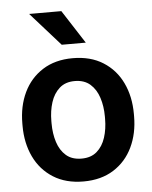

<svg xmlns="http://www.w3.org/2000/svg" viewBox="-54 -795 673 850"><g transform="rotate(-5 283.0 -370.0)"><path d="M35.2 -258.8V-269Q35.2 -346.2 64.2 -407Q93.3 -467.8 148.7 -502.9Q204.1 -538.1 282.2 -538.1Q361.3 -538.1 417 -502.9Q472.7 -467.8 501.7 -407Q530.8 -346.2 530.8 -269V-258.8Q530.8 -182.1 501.7 -121.3Q472.7 -60.5 417.2 -25.4Q361.8 9.8 283.2 9.8Q204.6 9.8 148.9 -25.4Q93.3 -60.5 64.2 -121.3Q35.2 -182.1 35.2 -258.8ZM164.1 -269V-258.8Q164.1 -212.9 176.3 -175Q188.5 -137.2 214.6 -114.5Q240.7 -91.8 283.2 -91.8Q325.2 -91.8 351.3 -114.5Q377.4 -137.2 389.6 -175Q401.9 -212.9 401.9 -258.8V-269Q401.9 -314 389.6 -352.1Q377.4 -390.1 351.1 -413.3Q324.7 -436.5 282.2 -436.5Q240.7 -436.5 214.6 -413.3Q188.5 -390.1 176.3 -352.1Q164.1 -314 164.1 -269ZM250.5 -750 346.2 -601.6H239.3L107.4 -750Z"/></g></svg>

Font: Vazirmatn UI FD SemiBold
Style: Regular
Weight: 600
Designer: Saber Rastikerdar
Foundry: Saber Rastikerdar
Version: Version 33.003